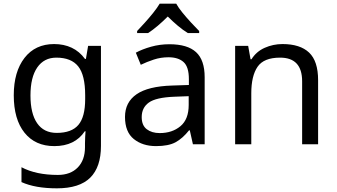

<svg xmlns="http://www.w3.org/2000/svg" viewBox="-20 -786 1834 1046"><path d="M275 -546Q328 -546 370.5 -526Q413 -506 443 -465H448L460 -536H530V9Q530 124 471.5 182Q413 240 290 240Q172 240 97 206V125Q176 167 295 167Q364 167 403.5 126.5Q443 86 443 16V-5Q443 -17 444 -39.5Q445 -62 446 -71H442Q388 10 276 10Q172 10 113.5 -63Q55 -136 55 -267Q55 -395 113.5 -470.5Q172 -546 275 -546ZM287 -472Q220 -472 183 -418.5Q146 -365 146 -266Q146 -167 182.5 -114.5Q219 -62 289 -62Q370 -62 407 -105.5Q444 -149 444 -246V-267Q444 -377 406 -424.5Q368 -472 287 -472Z M903 -545Q1001 -545 1048 -502Q1095 -459 1095 -365V0H1031L1014 -76H1010Q975 -32 936.5 -11Q898 10 830 10Q757 10 709 -28.5Q661 -67 661 -149Q661 -229 724 -272.5Q787 -316 918 -320L1009 -323V-355Q1009 -422 980 -448Q951 -474 898 -474Q856 -474 818 -461.5Q780 -449 747 -433L720 -499Q755 -518 803 -531.5Q851 -545 903 -545ZM929 -259Q829 -255 790.5 -227Q752 -199 752 -148Q752 -103 779.5 -82Q807 -61 850 -61Q918 -61 963 -98.5Q1008 -136 1008 -214V-262ZM940 -766Q952 -744 974.5 -716.5Q997 -689 1021.5 -662.5Q1046 -636 1065 -617V-606H1003Q977 -622 949 -645.5Q921 -669 894 -696Q867 -669 840 -646Q813 -623 787 -606H727V-617Q746 -637 769.5 -663Q793 -689 815 -716.5Q837 -744 850 -766Z M1519 -546Q1615 -546 1664 -499.5Q1713 -453 1713 -349V0H1626V-343Q1626 -472 1506 -472Q1417 -472 1383 -422Q1349 -372 1349 -278V0H1261V-536H1332L1345 -463H1350Q1376 -505 1422 -525.5Q1468 -546 1519 -546Z"/></svg>

Font: Noto Sans Tagbanwa
Style: Regular
Weight: 400
Designer: Monotype Design Team
Foundry: Monotype Imaging Inc.
Version: Version 2.001; ttfautohint (v1.8.4.7-5d5b)